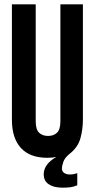

<svg xmlns="http://www.w3.org/2000/svg" viewBox="-20 -720 438 887"><path d="M145 -700V-160Q145 -122 160.5 -107Q176 -92 202 -92Q228 -92 243.5 -107Q259 -122 259 -160V-700H363V-167Q363 -123 351.5 -81Q340 -39 300 -8Q279 9 272.5 28Q266 47 266 58Q266 72 276.5 79Q287 86 301 86Q316 86 322.5 84Q329 82 337 80V136Q320 143 305 145Q290 147 269 147Q229 147 205.5 131.5Q182 116 182 85Q182 39 240 5Q223 9 199 9Q118 9 76.5 -36.5Q35 -82 35 -167V-700Z"/></svg>

Font: SVN-Bebas Neue
Style: Bold
Weight: 700
Designer: Ryoichi Tsunekawa
Foundry: Ryoichi Tsunekawa
Version: Version 1.300; ttfautohint (v1.7.9-c794)